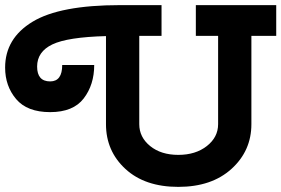

<svg xmlns="http://www.w3.org/2000/svg" viewBox="-65 -720 1099 750"><path d="M-45 -456Q-45 -570 62 -635Q169 -700 404 -700H566V-580H479V-235Q479 -184 521.5 -149.5Q564 -115 631.5 -115Q699 -115 743 -149.5Q787 -184 787 -235V-580H700V-700H1014V-580H917V-235Q917 -131 839.5 -60.5Q762 10 631.5 10Q501 10 425 -60Q349 -130 349 -235V-579Q199 -575 139.5 -546.5Q80 -518 80 -460Q80 -402 131 -402Q178 -402 178 -466H303Q303 -389 262 -335.5Q221 -282 131 -282Q41 -282 -2 -333Q-45 -384 -45 -456Z"/></svg>

Font: Cherry Swash
Style: Bold
Weight: 700
Designer: Kasatkina Nataliya
Foundry: Nataliya Kasatkina
Version: Version 1.001